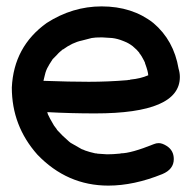

<svg xmlns="http://www.w3.org/2000/svg" viewBox="-20 -563 602 601"><path d="M319 18Q190 18 97 -79Q17 -169 17 -289Q23 -417 126 -491Q207 -543 298 -543Q394 -543 460 -491Q524 -437 539 -348Q543 -335 543 -322Q543 -208 278 -208Q202 -208 128 -212L130 -205L137 -191L149 -170L158 -158V-157Q175 -138 196 -120L201 -116L236 -96Q237 -96 239 -95Q241 -94 243 -93.5Q245 -93 246 -92Q260 -87 278 -83Q283 -83 285 -82L315 -80Q334 -80 353 -82Q358 -82 358 -83Q390 -83 462 -112Q469 -115 477 -115Q488 -115 502 -106Q524 -92 524 -65Q524 -33 488 -18Q399 18 319 18ZM258 -307Q318 -307 378 -312Q382 -313 387 -313Q387 -314 389 -314Q420 -317 443 -327H444Q444 -338 434 -365Q434 -368 432 -370V-371Q423 -389 416 -397V-398Q408 -408 398 -416L396 -418Q383 -428 370 -433L365 -435Q348 -442 331 -444L299 -446Q277 -446 267 -444L236 -436Q207 -430 177 -408Q174 -408 171 -403H170Q163 -397 157 -390L145 -378Q133 -360 127 -348V-347Q127 -346 126 -346Q122 -336 120 -326.5Q118 -317 116 -310Q199 -307 258 -307Z"/></svg>

Font: Bad Comic
Style: Regular
Weight: 400
Designer: GGBotNet
Foundry: f0n7
Version: 0.9